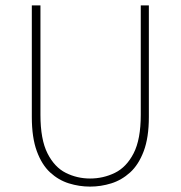

<svg xmlns="http://www.w3.org/2000/svg" viewBox="-20 -680 670 712"><path d="M314 12Q274 12 235.5 0Q197 -12 166 -40.5Q135 -69 116.5 -119.5Q98 -170 98 -246V-660H130V-254Q130 -163 156 -111.5Q182 -60 224 -39Q266 -18 314 -18Q363 -18 406 -39Q449 -60 475.5 -111.5Q502 -163 502 -254V-660H532V-246Q532 -170 513 -119.5Q494 -69 462.5 -40.5Q431 -12 392.5 0Q354 12 314 12Z"/></svg>

Font: Assistant ExtraLight ExtraLight
Style: Regular
Weight: 250
Version: Version 3.000